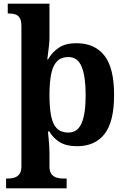

<svg xmlns="http://www.w3.org/2000/svg" viewBox="-20 -780 685 1040"><path d="M13 240V187H25Q40 187 56.5 182.5Q73 178 84.5 164Q96 150 96 122V-637Q96 -668 87 -682.5Q78 -697 63 -702Q48 -707 29 -707H22V-760H248V-576Q248 -558 245 -530Q242 -502 239 -480Q236 -458 236 -458H240Q262 -497 298.5 -521.5Q335 -546 393 -546Q493 -546 545.5 -479Q598 -412 598 -266Q598 -121 546.5 -54.5Q495 12 397 12Q340 12 304.5 -9.5Q269 -31 247 -68H240Q240 -68 241 -55.5Q242 -43 244 -23.5Q246 -4 247 16.5Q248 37 248 53V122Q248 150 259.5 164Q271 178 288 182.5Q305 187 319 187H341V240ZM350 -62Q400 -62 422 -112.5Q444 -163 444 -265Q444 -365 422.5 -418Q401 -471 351 -471Q311 -471 288.5 -447.5Q266 -424 257 -378Q248 -332 248 -266Q248 -197 257 -151.5Q266 -106 288.5 -84Q311 -62 350 -62Z"/></svg>

Font: Noto Serif Kannada
Style: Regular
Weight: 400
Designer: Universal Thirst, Indian Type Foundry and the Monotype Design Team
Foundry: Monotype Imaging Inc.
Version: Version 2.003